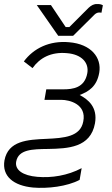

<svg xmlns="http://www.w3.org/2000/svg" viewBox="-40 -732 554 950"><path d="M354 158 364 100C294 137 215 149 145 143C73 137 33 109 40 68C51 7 120 6 198 5C296 3 408 -1 430 -122C444 -202 396 -240 354 -262C399 -279 439 -304 451 -372C464 -447 411 -514 302 -523C205 -532 126 -493 78 -428L121 -395C157 -446 213 -476 291 -469C365 -463 401 -421 392 -370C379 -297 320 -290 273 -290H189L180 -238H263C305 -238 389 -216 372 -131C358 -55 277 -49 190 -45C97 -41 0 -36 -18 62C-31 140 27 187 124 196C195 202 292 191 354 158ZM248 -555H322L429 -661C436 -667 443 -670 450 -670C454 -670 458 -670 462 -669L469 -706C460 -711 453 -712 442 -712C425 -713 412 -706 398 -693L303 -598H285L212 -707H142Z"/></svg>

Font: Fixel Display Light
Style: Italic
Weight: 300
Italic angle: -10°
Designer: AlfaBravo + MacPaw
Foundry: Kyrylo Tkachov, Marchela Mozhyna, Serhii Makarenko, Maria Weinstein, Zakhar Kryvoshyya
Version: Version 1.210;Glyphs 3.2 (3217)